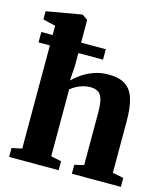

<svg xmlns="http://www.w3.org/2000/svg" viewBox="-119 -912 880 1005"><g transform="rotate(15 320.5 -409.0)"><path d="M79.5 -60V-725.5L11.5 -741.5V-786L197.5 -818.5H205.5L233.5 -798.5L234 -552.5L228.5 -469Q246 -487 273.8 -506.2Q301.5 -525.5 337.5 -538.5Q373.5 -551.5 415.5 -551.5Q475 -551.5 508.5 -529.2Q542 -507 556.2 -460.5Q570.5 -414 570.5 -340.5V-60.5L630 -48.5V0H364.5V-48.5L415 -60.5V-340.5Q415 -383 409.2 -410Q403.5 -437 387.5 -450Q371.5 -463 341.5 -463Q321 -463 301.2 -457.2Q281.5 -451.5 265 -442.2Q248.5 -433 236.5 -423V-60.5L293 -48.5V0H24.5V-48.5ZM18 -675.5H367.5V-619H18Z"/></g></svg>

Font: Merriweather 60pt ExtraBold
Style: Regular
Weight: 800
Version: Version 2.100